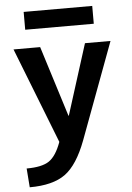

<svg xmlns="http://www.w3.org/2000/svg" viewBox="-62 -763 714 1038"><g transform="rotate(-5 295.0 -243.5)"><path d="M34.2 -519.5H178.7L298.8 -136.7H300.8L421.9 -519.5H560.5L366.2 2.9Q317.4 132.8 250 181.6Q182.6 230.5 56.6 230.5L48.8 127.9Q131.8 127.9 170.9 101.6Q210 75.2 237.3 0ZM106.4 -620.1V-716.8H478.5V-620.1Z"/></g></svg>

Font: GenEi M Gothic v2 Bold
Style: Regular
Weight: 700
Version: Version 2.0